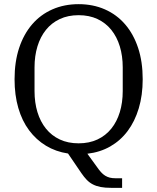

<svg xmlns="http://www.w3.org/2000/svg" viewBox="-20 -730 756 923"><path d="M514 173Q485 173 464 169Q443 165 426.5 156.5Q410 148 397 134.5Q384 121 371 102L307 8Q248 -1 201 -29.5Q154 -58 120 -103.5Q86 -149 68 -211Q50 -273 50 -349Q50 -433 72 -499.5Q94 -566 134.5 -613Q175 -660 232 -685Q289 -710 358 -710Q427 -710 484 -685Q541 -660 581.5 -613Q622 -566 644 -499.5Q666 -433 666 -349Q666 -272 647 -209Q628 -146 593.5 -100Q559 -54 510 -26Q461 2 400 9L445 71Q456 87 465.5 97.5Q475 108 485.5 114.5Q496 121 508 124Q520 127 537 127H567V173ZM358 -41Q409 -41 448.5 -59.5Q488 -78 515 -111.5Q542 -145 556 -191Q570 -237 570 -292V-406Q570 -461 556 -507Q542 -553 515 -586.5Q488 -620 448.5 -638.5Q409 -657 358 -657Q307 -657 267.5 -638.5Q228 -620 201 -586.5Q174 -553 160 -507Q146 -461 146 -406V-292Q146 -237 160 -191Q174 -145 201 -111.5Q228 -78 267.5 -59.5Q307 -41 358 -41Z"/></svg>

Font: IBM Plex Serif
Style: Regular
Weight: 400
Designer: Mike Abbink, Paul van der Laan, Pieter van Rosmalen
Foundry: Bold Monday
Version: Version 3.001